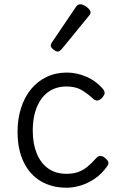

<svg xmlns="http://www.w3.org/2000/svg" viewBox="-20 -858 558 897"><path d="M291 19Q223 19 171.5 -11Q120 -41 91 -100Q62 -159 62 -243Q62 -303 78.5 -354Q95 -405 125 -441.5Q155 -478 197.5 -498.5Q240 -519 293 -519Q338 -519 383.5 -499.5Q429 -480 462 -441Q470 -430 468.5 -421Q467 -412 457 -401Q446 -390 436.5 -388.5Q427 -387 417 -395Q389 -421 361 -437.5Q333 -454 289 -454Q254 -454 225 -440Q196 -426 175.5 -399Q155 -372 144 -334Q133 -296 133 -248Q133 -187 151.5 -141.5Q170 -96 205 -71Q240 -46 291 -46Q322 -46 345.5 -54.5Q369 -63 389 -79.5Q409 -96 431 -121Q440 -130 450 -129.5Q460 -129 471 -120Q482 -111 485.5 -102.5Q489 -94 482 -83Q457 -47 424.5 -24.5Q392 -2 357.5 8.5Q323 19 291 19ZM250 -617Q241 -617 229 -627Q217 -637 217 -645Q217 -648 218 -651Q219 -654 222 -659L335 -826Q339 -832 344 -835Q349 -838 355 -838Q364 -838 375 -832Q386 -826 394.5 -817Q403 -808 403 -801Q403 -795 401 -791.5Q399 -788 393 -781L267 -627Q257 -617 250 -617Z"/></svg>

Font: Playwrite CL Light
Style: Regular
Weight: 300
Designer: Veronika Burian, José Scaglione
Foundry: TypeTogether
Version: Version 1.002